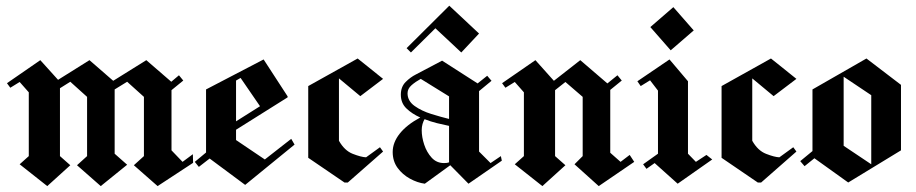

<svg xmlns="http://www.w3.org/2000/svg" viewBox="-20 -634 3181 667"><path d="M144.2 12.5 48.3 -63.3 80 -91.7V-313.3L48.3 -349.2L15.8 -329.2L4.2 -345L120 -425L181.7 -356.7L290.8 -425L373.3 -353.3L488.3 -425L575 -350L601.7 -372.5L616.7 -354.2L575.8 -320.8V-111.7L614.2 -71.7L650 -98.3L650.8 -68.3L527.5 12.5L445 -60L480 -91.7V-297.5L421.7 -350L378.3 -323.3V-100L421.7 -61.7L330 12.5L247.5 -60L282.5 -91.7V-297.5L224.2 -350L188.3 -327.5V-91.7L224.2 -60Z M670.8 -54.2 656.7 -71.7 695.8 -104.2V-323.3L895.8 -427.5L979.2 -299.2V-295.8L800 -183.3V-147.5L900 -80L991.7 -151.7L1003.3 -131.7L831.7 8.3L708.3 -83.3ZM800 -354.2V-212.5L883.3 -265L815.8 -363.3Z M1176.7 0 1050.8 -85.8V-335L1222.5 -430.8L1310.8 -360L1231.7 -300L1157.5 -361.7V-145Q1176.7 -110.8 1205.4 -99.6Q1234.2 -88.3 1251.7 -87.5L1300 -122.5L1310.8 -107.5L1188.3 0Z M1407.5 -451.7 1392.5 -466.7 1540.8 -614.2 1644.2 -517.5 1582.5 -451.7 1492.5 -535.8ZM1455.8 4.2Q1430 0.8 1404.2 -13.3Q1378.3 -27.5 1361.2 -50.8Q1344.2 -74.2 1344.2 -105.8Q1344.2 -139.2 1368.8 -170Q1393.3 -200.8 1440 -225.8Q1411.7 -238.3 1392.1 -257.1Q1372.5 -275.8 1372.5 -305Q1372.5 -332.5 1389.2 -349.2Q1405.8 -365.8 1424.2 -375L1515.8 -423.3L1639.2 -344.2L1672.5 -370.8L1687.5 -353.3L1644.2 -317.5V-107.5L1684.2 -67.5L1720 -91.7L1723.3 -75.8L1607.5 4.2L1544.2 -60ZM1395.8 -310Q1395.8 -283.3 1420.4 -265.8Q1445 -248.3 1478.8 -237.9Q1512.5 -227.5 1540 -220.8V-299.2L1441.7 -360Q1423.3 -350 1409.6 -337.9Q1395.8 -325.8 1395.8 -310ZM1445 -181.7Q1445 -157.5 1453.8 -131.2Q1462.5 -105 1479.6 -86.2Q1496.7 -67.5 1522.5 -67.5Q1534.2 -67.5 1540 -70V-196.7Q1520 -200.8 1497.9 -206.2Q1475.8 -211.7 1455 -220Q1450.8 -213.3 1447.9 -203.3Q1445 -193.3 1445 -181.7Z M1864.2 12.5 1768.3 -63.3 1800 -91.7V-313.3L1768.3 -349.2L1735.8 -329.2L1724.2 -345L1840 -425L1904.2 -353.3L1995.8 -425L2090 -344.2L2125 -372.5L2140 -354.2L2100 -321.7V-103.3L2135.8 -71.7L2167.5 -95.8L2183.3 -71.7L2060 12.5L1975.8 -63.3L2004.2 -91.7V-297.5L1944.2 -349.2L1908.3 -320.8V-91.7L1944.2 -60Z M2310 -459.2 2239.2 -540 2319.2 -609.2 2390 -528.3ZM2334.2 4.2 2254.2 -67.5 2225.8 -47.5 2214.2 -63.3 2265.8 -100V-319.2L2238.3 -355L2205.8 -335L2194.2 -351.7L2305.8 -427.5L2370 -351.7V-100L2397.5 -71.7L2434.2 -95.8L2454.2 -80Z M2612.5 0 2486.7 -85.8V-335L2658.3 -430.8L2746.7 -360L2667.5 -300L2593.3 -361.7V-145Q2612.5 -110.8 2641.3 -99.6Q2670 -88.3 2687.5 -87.5L2735.8 -122.5L2746.7 -107.5L2624.2 0Z M2775 -56.7 2760 -74.2 2802.5 -109.2V-323.3L2990 -430.8L3110 -339.2V-111.7L2926.7 0L2809.2 -84.2ZM3006.7 -63.3V-303.3L2910.8 -367.5V-127.5Z"/></svg>

Font: Manufacturing Consent
Style: Regular
Weight: 400
Version: Version 3.000; ttfautohint (v1.8.4.7-5d5b)